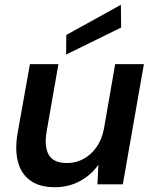

<svg xmlns="http://www.w3.org/2000/svg" viewBox="-20 -770 645 802"><path d="M209 12Q145 12 106.5 -16Q68 -44 55 -94Q42 -144 53 -211L105 -502H224L175 -222Q164 -158 183.5 -123.5Q203 -89 261 -89Q297 -89 328.5 -106Q360 -123 382.5 -154.5Q405 -186 414 -231L461 -502H581L493 0H387L391 -82Q361 -39 314 -13.5Q267 12 209 12ZM256 -542 257 -624 485 -750 486 -655Z"/></svg>

Font: DM Sans 16pt SemiBold
Style: Italic
Weight: 600
Italic angle: -10°
Version: Version 4.004;gftools[0.9.30]